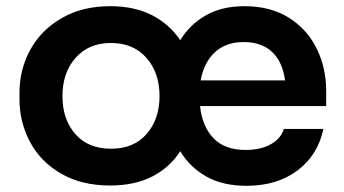

<svg xmlns="http://www.w3.org/2000/svg" viewBox="-20 -582 1112 621"><path d="M43 -261V-282Q43 -358 78.5 -422Q114 -486 180.5 -524Q247 -562 336 -562Q415 -562 471.5 -533Q528 -504 563 -452Q594 -503 646 -532.5Q698 -562 771 -562Q855 -562 914.5 -524.5Q974 -487 1004.5 -424.5Q1035 -362 1035 -288V-239H627Q634 -173 670.5 -135Q707 -97 774 -97Q823 -97 856 -115.5Q889 -134 898 -165H1026Q1008 -80 942 -30.5Q876 19 777 19Q701 19 647.5 -11Q594 -41 563 -93Q530 -41 473 -11.5Q416 18 336 18Q244 18 177.5 -20.5Q111 -59 77 -123Q43 -187 43 -261ZM496 -271Q496 -347 453.5 -395Q411 -443 339 -443Q267 -443 224.5 -395Q182 -347 182 -271Q182 -196 223.5 -148.5Q265 -101 339 -101Q413 -101 454.5 -149Q496 -197 496 -271ZM902 -322Q894 -382 860 -414Q826 -446 768 -446Q711 -446 675.5 -413.5Q640 -381 629 -322Z"/></svg>

Font: Sora-SIA SemiBold
Style: Regular
Weight: 600
Designer: Jonathan Barnbrook, Julián Moncada
Foundry: Barnbrook Fonts
Version: Version 2.000